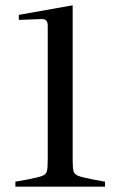

<svg xmlns="http://www.w3.org/2000/svg" viewBox="-20 -704 448 724"><path d="M38 -19 83 -27Q124 -35 138.5 -40.5Q153 -46 156.5 -57.5Q160 -69 160 -101V-608Q160 -621 154 -627Q148 -633 133 -632L51 -629V-648L254 -684V-101Q254 -69 257.5 -57.5Q261 -46 276 -40.5Q291 -35 332 -27L376 -19V0H38Z"/></svg>

Font: Ibarra Real Nova
Style: Regular
Weight: 400
Designer: Jose Maria Ribagorda & Octavio Pardo
Foundry: Jose Maria Ribagorda
Version: Version 1.014